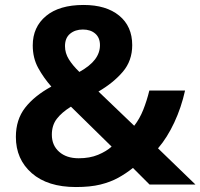

<svg xmlns="http://www.w3.org/2000/svg" viewBox="-20 -744 808 774"><path d="M317 -724Q408 -724 460.5 -681Q513 -638 513 -562Q513 -499 475 -454.5Q437 -410 377 -375L521 -237Q543 -265 557.5 -301.5Q572 -338 582 -379H726Q711 -311 682.5 -250Q654 -189 617 -146L768 0H583L516 -67Q487 -44 456 -27Q425 -10 384.5 0Q344 10 286 10Q172 10 108 -46Q44 -102 44 -192Q44 -262 81.5 -310Q119 -358 187 -395Q156 -430 134 -470Q112 -510 112 -561Q112 -635 165.5 -679.5Q219 -724 317 -724ZM314 -625Q283 -625 262.5 -608Q242 -591 242 -558Q242 -530 257.5 -505Q273 -480 300 -454Q343 -478 363 -504.5Q383 -531 383 -562Q383 -592 364 -608.5Q345 -625 314 -625ZM266 -314Q229 -291 209 -265Q189 -239 189 -201Q189 -158 218.5 -132Q248 -106 297 -106Q342 -106 375.5 -120Q409 -134 430 -153Z"/></svg>

Font: Noto Sans Thai Looped UI
Style: Bold
Weight: 700
Designer: Cadson Demak Team
Foundry: Cadson Demak Co., Ltd.
Version: Version 1.000; ttfautohint (v1.8.4.7-5d5b)